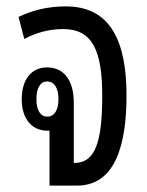

<svg xmlns="http://www.w3.org/2000/svg" viewBox="-20 -581 459 601"><path d="M135 0H221C342 0 376 -130 376 -282C376 -452 326 -561 186 -561C127 -561 80 -548 38 -528L56 -459C92 -478 131 -490 178 -490C270 -490 300 -421 300 -282C300 -138 279 -71 213 -71H211V-260C211 -329 180 -370 128 -370C77 -370 48 -331 48 -270C48 -210 79 -172 128 -172C130 -172 133 -172 135 -172ZM128 -216C104 -216 94 -240 94 -271C94 -302 104 -326 128 -326C152 -326 163 -302 163 -271C163 -239 152 -216 128 -216Z"/></svg>

Font: Noto Sans Thai Looped ExtraCondensed
Style: Regular
Weight: 400
Width: 2
Designer: Sasikarn Vongin, Ben Mitchell
Foundry: The Fontpad Ltd
Version: Version 1.001